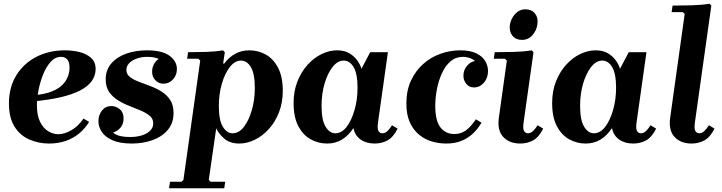

<svg xmlns="http://www.w3.org/2000/svg" viewBox="-20 -760 3872 1030"><path d="M243 10Q187 10 137.5 -11.5Q88 -33 58 -80.5Q28 -128 28 -205Q28 -292 67.5 -356Q107 -420 175 -455Q243 -490 328 -490Q368 -490 405.5 -481Q443 -472 468 -450Q493 -428 493 -390Q493 -354 472 -325Q451 -296 409.5 -274.5Q368 -253 305.5 -238.5Q243 -224 159 -216V-249Q221 -254 259.5 -270Q298 -286 318 -308Q338 -330 345.5 -353Q353 -376 353 -396Q353 -428 340.5 -441.5Q328 -455 308 -455Q276 -455 252 -428.5Q228 -402 211.5 -361Q195 -320 186.5 -275.5Q178 -231 178 -195Q178 -141 195 -106.5Q212 -72 238.5 -56Q265 -40 293 -40Q326 -40 363 -61.5Q400 -83 428 -124L458 -106Q437 -71 405 -44.5Q373 -18 332.5 -4Q292 10 243 10Z M687 10Q623 10 583.5 -7.5Q544 -25 526 -52.5Q508 -80 508 -110Q508 -143 527 -167Q546 -191 577 -191Q602 -191 622.5 -174Q643 -157 643 -124Q643 -90 620.5 -69Q598 -48 575 -48Q560 -48 547 -57Q534 -66 534 -81H567Q567 -62 593.5 -43.5Q620 -25 677 -25Q714 -25 742 -34Q770 -43 786 -59.5Q802 -76 802 -98Q802 -123 783.5 -138.5Q765 -154 736 -166.5Q707 -179 674.5 -191.5Q642 -204 613 -222Q584 -240 565.5 -266.5Q547 -293 547 -334Q547 -385 577.5 -420Q608 -455 658 -472.5Q708 -490 768 -490Q851 -490 890 -460.5Q929 -431 929 -390Q929 -357 908 -334Q887 -311 857 -311Q832 -311 814 -329Q796 -347 796 -376Q796 -405 813.5 -427.5Q831 -450 855 -450Q870 -450 880.5 -439Q891 -428 891 -407H861Q861 -425 838 -440Q815 -455 771 -455Q738 -455 712.5 -445.5Q687 -436 672.5 -420.5Q658 -405 658 -385Q658 -362 676.5 -347.5Q695 -333 723.5 -322Q752 -311 784.5 -299Q817 -287 845.5 -269.5Q874 -252 892.5 -224.5Q911 -197 911 -154Q911 -100 880.5 -63.5Q850 -27 799 -8.5Q748 10 687 10Z M887 250 892 215H954L964 205L1054 -435L1044 -445H984L989 -480Q1036 -480 1086 -481.5Q1136 -483 1176 -490L1186 -480L1177 -419H1183Q1207 -452 1241 -471Q1275 -490 1317 -490Q1366 -490 1406.5 -467Q1447 -444 1472 -396Q1497 -348 1497 -273Q1497 -209 1476.5 -157Q1456 -105 1422 -67.5Q1388 -30 1346.5 -10Q1305 10 1264 10Q1214 10 1183.5 -16Q1153 -42 1140 -72L1100 205L1110 215H1188L1183 250ZM1154 -191Q1154 -115 1175.5 -80Q1197 -45 1228 -45Q1262 -45 1288.5 -79.5Q1315 -114 1331 -169.5Q1347 -225 1347 -288Q1347 -364 1326 -399.5Q1305 -435 1273 -435Q1240 -435 1213 -400.5Q1186 -366 1170 -310.5Q1154 -255 1154 -191Z M1555 -207Q1555 -271 1575.5 -323Q1596 -375 1630 -412.5Q1664 -450 1705.5 -470Q1747 -490 1788 -490Q1827 -490 1853.5 -474.5Q1880 -459 1896.5 -436Q1913 -413 1919 -391L1966 -480H2061L2008 -104Q2003 -69 2010.5 -57Q2018 -45 2031 -45Q2046 -45 2058.5 -57Q2071 -69 2083 -88L2113 -70Q2090 -24 2059 -7Q2028 10 1990 10Q1945 10 1914.5 -11.5Q1884 -33 1876 -73Q1849 -32 1814 -11Q1779 10 1735 10Q1687 10 1646 -13Q1605 -36 1580 -84Q1555 -132 1555 -207ZM1705 -192Q1705 -116 1726.5 -80.5Q1748 -45 1779 -45Q1813 -45 1839.5 -79.5Q1866 -114 1882 -170Q1898 -226 1898 -289Q1898 -365 1877 -400Q1856 -435 1824 -435Q1791 -435 1764 -400.5Q1737 -366 1721 -311Q1705 -256 1705 -192Z M2374 10Q2335 10 2297 -1Q2259 -12 2228 -37.5Q2197 -63 2178.5 -104Q2160 -145 2160 -205Q2160 -274 2184.5 -327Q2209 -380 2250 -416.5Q2291 -453 2343 -471.5Q2395 -490 2449 -490Q2502 -490 2535 -474Q2568 -458 2583 -432.5Q2598 -407 2598 -379Q2598 -342 2576 -316.5Q2554 -291 2523 -291Q2497 -291 2481.5 -310Q2466 -329 2466 -354Q2466 -386 2488 -410Q2510 -434 2541 -434Q2566 -434 2577 -419.5Q2588 -405 2588 -388L2552 -379Q2552 -405 2538.5 -422Q2525 -439 2504.5 -447Q2484 -455 2463 -455Q2425 -455 2397 -431Q2369 -407 2351 -367.5Q2333 -328 2324 -282Q2315 -236 2315 -192Q2315 -113 2342.5 -77Q2370 -41 2418 -41Q2450 -41 2476.5 -58.5Q2503 -76 2533 -120L2563 -102Q2544 -69 2517.5 -44Q2491 -19 2456 -4.5Q2421 10 2374 10Z M2864 -88 2894 -70Q2871 -24 2840 -7Q2809 10 2771 10Q2713 10 2680 -25Q2647 -60 2656 -127L2699 -435L2689 -445H2629L2634 -480Q2681 -480 2736.5 -481.5Q2792 -483 2832 -490L2842 -480L2789 -104Q2784 -69 2791.5 -57Q2799 -45 2812 -45Q2827 -45 2839.5 -57Q2852 -69 2864 -88ZM2780 -546Q2747 -546 2729 -568.5Q2711 -591 2715 -625Q2720 -659 2743 -684.5Q2766 -710 2799 -710Q2832 -710 2850 -687.5Q2868 -665 2863 -631Q2859 -597 2836.5 -571.5Q2814 -546 2780 -546Z M2942 -207Q2942 -271 2962.5 -323Q2983 -375 3017 -412.5Q3051 -450 3092.5 -470Q3134 -490 3175 -490Q3214 -490 3240.5 -474.5Q3267 -459 3283.5 -436Q3300 -413 3306 -391L3353 -480H3448L3395 -104Q3390 -69 3397.5 -57Q3405 -45 3418 -45Q3433 -45 3445.5 -57Q3458 -69 3470 -88L3500 -70Q3477 -24 3446 -7Q3415 10 3377 10Q3332 10 3301.5 -11.5Q3271 -33 3263 -73Q3236 -32 3201 -11Q3166 10 3122 10Q3074 10 3033 -13Q2992 -36 2967 -84Q2942 -132 2942 -207ZM3092 -192Q3092 -116 3113.5 -80.5Q3135 -45 3166 -45Q3200 -45 3226.5 -79.5Q3253 -114 3269 -170Q3285 -226 3285 -289Q3285 -365 3264 -400Q3243 -435 3211 -435Q3178 -435 3151 -400.5Q3124 -366 3108 -311Q3092 -256 3092 -192Z M3783 -88 3813 -70Q3790 -24 3759 -7Q3728 10 3690 10Q3632 10 3599 -25Q3566 -60 3575 -127L3653 -685L3643 -695H3583L3588 -730Q3635 -730 3690.5 -731.5Q3746 -733 3786 -740L3796 -730L3708 -104Q3703 -69 3710.5 -57Q3718 -45 3731 -45Q3746 -45 3758.5 -57Q3771 -69 3783 -88Z"/></svg>

Font: Brygada 1918
Style: Bold Italic
Weight: 700
Italic angle: -8°
Designer: Mateusz Machalski | Borys Kosmynka | Przemek Hoffer
Foundry: NIEPODLEGLA 2018
Version: Version 3.006